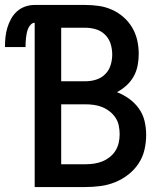

<svg xmlns="http://www.w3.org/2000/svg" viewBox="-57 -755 677 775"><path d="M83 0V-663Q74 -663 67 -655.5Q60 -648 56.5 -639.5Q53 -631 51 -621.5Q49 -612 48 -602.5Q47 -593 46.5 -583.5Q46 -574 46 -565H-37Q-37 -585 -35 -604.5Q-33 -624 -27.5 -642.5Q-22 -661 -12.5 -678.5Q-3 -696 11.5 -709Q26 -722 44.5 -728.5Q63 -735 83 -735H288Q315 -735 342.5 -731Q370 -727 395.5 -715.5Q421 -704 442 -685.5Q463 -667 477 -643Q491 -619 497 -592Q503 -565 503 -537Q503 -514 498.5 -490.5Q494 -467 482.5 -446.5Q471 -426 453.5 -410Q436 -394 415 -383Q441 -373 464 -356.5Q487 -340 503.5 -317Q520 -294 526.5 -266.5Q533 -239 533 -211Q533 -180 526 -150Q519 -120 502 -94.5Q485 -69 460.5 -50Q436 -31 407.5 -19.5Q379 -8 348.5 -4Q318 0 288 0ZM190 -427H288Q310 -427 331 -433.5Q352 -440 367.5 -455.5Q383 -471 389.5 -492Q396 -513 396 -535Q396 -557 389.5 -578Q383 -599 367.5 -614.5Q352 -630 331 -636.5Q310 -643 288 -643H190ZM190 -92H288Q305 -92 322.5 -94.5Q340 -97 356 -103.5Q372 -110 386 -121Q400 -132 409 -146.5Q418 -161 422 -178Q426 -195 426 -213Q426 -230 422.5 -247.5Q419 -265 409.5 -279.5Q400 -294 386 -305Q372 -316 356 -322.5Q340 -329 322.5 -331.5Q305 -334 288 -334H190Z"/></svg>

Font: Iosevka Semibold Extended
Style: Regular
Weight: 600
Width: 7
Monospace: yes
Designer: Belleve Invis
Foundry: Belleve Invis
Version: Version 32.5.0; ttfautohint (v1.8.4)